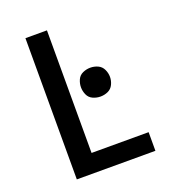

<svg xmlns="http://www.w3.org/2000/svg" viewBox="-134 -837 844 939"><g transform="rotate(-20 288.0 -367.5)"><path d="M105 0H514V-97H217V-735H105ZM353 -341Q374 -341 392.5 -349.5Q411 -358 420 -377Q429 -396 429 -416Q429 -436 420 -455Q411 -474 392.5 -482.5Q374 -491 353 -491Q333 -491 314 -482.5Q295 -474 286.5 -455Q278 -436 278 -416Q278 -396 286.5 -377Q295 -358 314 -349.5Q333 -341 353 -341Z"/></g></svg>

Font: Iosevka Sparkle Semibold
Style: Regular
Weight: 600
Designer: Belleve Invis
Foundry: Belleve Invis
Version: Version 4.5.0; ttfautohint (v1.8.3)